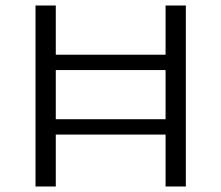

<svg xmlns="http://www.w3.org/2000/svg" viewBox="-20 -678 805 698"><path d="M581.9 0V-658H655.6V0ZM109.1 0V-658H182.8V0ZM134 -188.8V-244.6H632.1V-188.8ZM134 -423.3V-479.1H632.1V-423.3Z"/></svg>

Font: Ysabeau
Style: Bold
Weight: 700
Designer: Christian Thalmann (Catharsis Fonts)
Version: Version 2.000;gftools[0.9.27.dev2+g8671c4b]